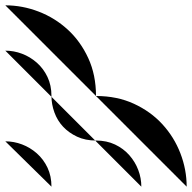

<svg xmlns="http://www.w3.org/2000/svg" viewBox="-20 -700 720 720"><path d="M680 0Q680 -64 656.5 -125Q633 -186 589 -234Q545 -282 482 -311Q419 -340 340 -340Q340 -419 311 -482Q282 -545 234 -589Q186 -633 125 -656.5Q64 -680 0 -680ZM173 0Q173 -40 158 -71.5Q143 -103 118 -125Q93 -147 62.5 -158.5Q32 -170 0 -170ZM510 0Q510 -32 498.5 -62.5Q487 -93 465 -118Q443 -143 411.5 -158Q380 -173 340 -173Q300 -173 269 -187.5Q238 -202 216.5 -225Q195 -248 184 -278.5Q173 -309 173 -340Q173 -380 158 -411.5Q143 -443 118 -465Q93 -487 62.5 -498.5Q32 -510 0 -510Z"/></svg>

Font: Relief SingleLine Ornament
Style: Regular
Weight: 400
Designer: François Chastanet, Noëlie Dayma, Élisa Garzelli
Foundry: institut supérieur des arts et du design Toulouse / isdaT
Version: Version 1.000